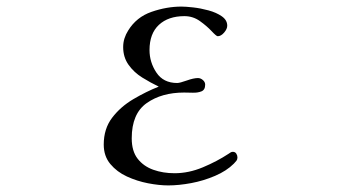

<svg xmlns="http://www.w3.org/2000/svg" viewBox="-20 -562 1040 583"><path d="M701 -84Q701 -78 698 -74Q695 -70 690 -65Q668 -43 633 -28Q598 -13 560.5 -6Q523 1 491 1Q463 1 429.5 -5.5Q396 -12 365.5 -26Q335 -40 315 -64Q295 -88 295 -123Q295 -171 320.5 -204.5Q346 -238 385 -261Q424 -284 462 -299Q437 -311 412 -326.5Q387 -342 370.5 -365Q354 -388 354 -419Q354 -433 358 -445.5Q362 -458 369 -469Q394 -510 440 -526Q486 -542 531 -542Q544 -542 566.5 -539.5Q589 -537 613 -530.5Q637 -524 653.5 -512.5Q670 -501 670 -484Q670 -474 660.5 -463Q651 -452 641 -452Q637 -452 622.5 -467.5Q608 -483 587 -498Q566 -513 540 -513Q491 -513 462.5 -486.5Q434 -460 434 -410Q434 -373 455 -341.5Q476 -310 518 -310Q526 -310 547 -317.5Q568 -325 581 -325Q589 -325 596 -319Q603 -313 603 -305Q603 -289 591.5 -284.5Q580 -280 565 -280.5Q550 -281 539 -281Q471 -281 425.5 -249Q380 -217 380 -142Q380 -103 398 -80Q416 -57 445.5 -46.5Q475 -36 510 -36Q553 -36 596 -54Q639 -72 674 -95Q677 -97 680 -99Q683 -101 687 -101Q694 -101 697.5 -95.5Q701 -90 701 -84Z"/></svg>

Font: Kaisei HarunoUmi
Style: Regular
Weight: 400
Designer: Font-Kai, 金井和夫
Foundry: KAZUO KANAI
Version: Version 5.003